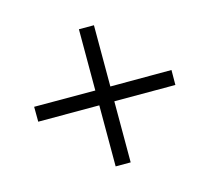

<svg xmlns="http://www.w3.org/2000/svg" viewBox="-87 -578 726 665"><g transform="rotate(30 276.0 -246.0)"><path d="M276.4 -283.7 431.2 -439 468.8 -400.9 314 -246.1 468.8 -91.3 430.7 -53.2 275.9 -208 121.1 -53.2 83 -90.8 238.3 -245.6 83 -400.9 121.1 -439Z"/></g></svg>

Font: Molengo
Style: Regular
Weight: 400
Designer: moyogo
Foundry: moyogo
Version: Version 0.11; ttfautohint (v0.8) -G 32 -r 16 -x